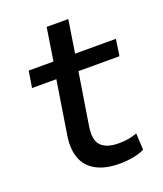

<svg xmlns="http://www.w3.org/2000/svg" viewBox="-123 -719 685 809"><g transform="rotate(-20 219.5 -314.5)"><path d="M275 9Q212 9 171 -13Q130 -35 114 -76.5Q98 -118 107 -177L145 -417H36L48 -491H159L182 -638H279L256 -491H439L428 -417H244L207 -185Q197 -124 221.5 -98.5Q246 -73 302 -73Q324 -73 344 -76.5Q364 -80 383 -87L387 -13Q366 -2 336 3.5Q306 9 275 9Z"/></g></svg>

Font: Nunito Sans 10pt SemiExpanded Medium
Style: Italic
Weight: 500
Width: 6
Italic angle: -9°
Designer: Vernon Adams
Foundry: Vernon Adams
Version: Version 3.101;gftools[0.9.27]